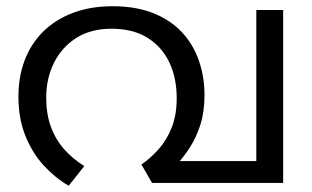

<svg xmlns="http://www.w3.org/2000/svg" viewBox="-20 -586 998 615"><path d="M341 -566Q415 -566 470.5 -544Q526 -522 562.5 -483Q599 -444 617 -392Q635 -340 635 -281Q635 -228 622 -187Q609 -146 588 -113.5Q567 -81 541 -53L517 -70H801V-554H887V0H467L433 -59Q462 -79 488 -108Q514 -137 530 -177.5Q546 -218 546 -271Q546 -337 522 -387Q498 -437 451.5 -465.5Q405 -494 337 -494Q271 -494 224.5 -464.5Q178 -435 153 -385Q128 -335 128 -273Q128 -221 143 -180Q158 -139 185.5 -108Q213 -77 250 -54L200 9Q157 -16 120.5 -55.5Q84 -95 61.5 -150.5Q39 -206 39 -277Q39 -339 58.5 -391.5Q78 -444 116.5 -483Q155 -522 211.5 -544Q268 -566 341 -566Z"/></svg>

Font: hexumalayalam05
Style: Book
Weight: 400
Designer: Jelle Bosma - Monotype Design Team
Foundry: Monotype Imaging Inc.
Version: Version 2.003